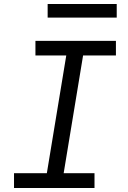

<svg xmlns="http://www.w3.org/2000/svg" viewBox="-20 -939 640 959"><path d="M50 0V-74H214L311 -662H157V-735H559V-662H395L298 -74H452V0ZM218 -851V-919H563V-851Z"/></svg>

Font: Iosevka SS04 Extended
Style: Italic
Weight: 400
Width: 7
Italic angle: -9°
Monospace: yes
Designer: Belleve Invis
Foundry: Belleve Invis
Version: Version 19.0.0; ttfautohint (v1.8.4)